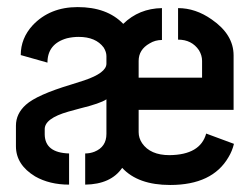

<svg xmlns="http://www.w3.org/2000/svg" viewBox="-20 -527 686 547"><path d="M25.4 -110.4Q25.4 -57.6 80.1 -24.4Q121.1 -1 176.8 -1V-89.8Q108.4 -91.8 107.4 -143.6V-158.2Q106.4 -189.5 174.8 -209Q185.5 -211.9 207 -217.8Q266.6 -232.4 283.2 -244.1V-145.5Q283.2 -108.4 249 -94.7Q236.3 -89.8 222.7 -89.8V-1Q295.9 -2 328.1 -48.8Q373 0 464.8 0Q585 0 630.9 -79.1Q641.6 -96.7 646.5 -117.2L567.4 -146.5Q550.8 -85.9 462.9 -85Q408.2 -85 384.8 -119.1Q375 -133.8 375 -150.4V-213.9H645.5V-369.1Q645.5 -428.7 583 -471.7Q537.1 -503.9 487.3 -503.9V-414.1Q526.4 -414.1 546.9 -383.8Q555.7 -369.1 555.7 -353.5V-305.7H375V-353.5Q375 -385.7 406.2 -403.3Q421.9 -413.1 441.4 -413.1V-503.9Q376 -502.9 331.1 -459Q285.2 -506.8 201.2 -506.8Q122.1 -506.8 73.2 -455.1Q39.1 -418 39.1 -370.1L115.2 -348.6Q115.2 -402.3 170.9 -418Q187.5 -421.9 204.1 -421.9Q252.9 -421.9 275.4 -391.6Q283.2 -378.9 283.2 -367.2V-345.7Q283.2 -319.3 219.7 -297.9Q208 -293.9 182.6 -286.1Q85 -256.8 53.7 -228.5Q25.4 -203.1 25.4 -168.9Z"/></svg>

Font: Post No Bills Colombo
Style: Bold
Weight: 700
Designer: Kosala Senevirathne, Siva Puranthara, Lasantha Premarathna, Tharique Azeez
Foundry: Mooniak
Version: Version 1.220 ; ttfautohint (v1.6)